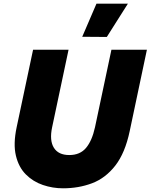

<svg xmlns="http://www.w3.org/2000/svg" viewBox="-20 -1009 815 1039"><path d="M558 -809 425 -810 502 -989H672ZM321 10Q265 10 212 -8Q159 -26 120 -65Q81 -104 66 -167Q51 -230 70 -320L159 -740H351L262 -320Q247 -249 271.5 -209.5Q296 -170 355 -170Q413 -170 445.5 -208.5Q478 -247 494 -320L583 -740H775L682 -300Q657 -181 604 -113Q551 -45 478.5 -17.5Q406 10 321 10Z"/></svg>

Font: Be Vietnam Pro Black
Style: Italic
Weight: 900
Italic angle: -12°
Designer: Lam Bao, Tony Le, Vietanh Nguyen
Foundry: Yellow Type Foundry
Version: Version 1.002; ttfautohint (v1.8.3)